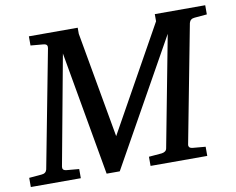

<svg xmlns="http://www.w3.org/2000/svg" viewBox="-88 -769 1066 866"><g transform="rotate(-10 444.5 -335.5)"><path d="M846.2 -624Q825.7 -622.6 820.8 -604L717.8 -65.9Q716.3 -58.6 720.5 -53.2Q724.6 -47.9 737.8 -46.9L793.9 -42V0H534.2V-42L592.8 -46.9Q602.1 -47.9 608.9 -52.5Q615.7 -57.1 617.2 -65.9L713.9 -573.2L393.1 0H333L232.9 -567.9L140.1 -65.9Q138.7 -58.6 142.6 -53.2Q146.5 -47.9 159.2 -46.9L214.8 -42V0H-14.2V-42L43 -46.9Q63.5 -48.3 67.9 -65.9L170.9 -604Q172.4 -612.3 168.5 -617.7Q164.6 -623 150.9 -624L95.2 -628.9V-670.9H318.8V-643.1L404.8 -159.2L671.9 -638.2V-670.9H902.8V-628.9Z"/></g></svg>

Font: Charis SIL CyrE
Style: Italic
Weight: 400
Italic angle: -11°
Foundry: SIL International
Version: Version 5.000